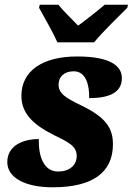

<svg xmlns="http://www.w3.org/2000/svg" viewBox="-20 -786 564 816"><path d="M224 -606H380C417 -652 484 -715 521 -753L524 -766H425C401 -745 345 -701 312 -677C289 -701 244 -745 228 -766H149L146 -753C167 -715 208 -643 224 -606ZM204 10C378 10 460 -56 460 -173C460 -243 428 -288 327 -337C264 -368 227 -387 229 -429C230 -458 251 -483 293 -483C347 -483 360 -422 359 -369C445 -369 498 -393 498 -454C498 -504 452 -546 308 -546C161 -546 71 -485 71 -379C71 -304 120 -257 209 -212C270 -182 306 -166 306 -123C306 -83 274 -57 227 -57C165 -57 143 -123 145 -195C74 -195 11 -165 11 -97C11 -30 88 10 204 10Z"/></svg>

Font: Noto Serif SemiCondensed Black
Style: Italic
Weight: 900
Width: 4
Italic angle: -12°
Designer: Monotype Design Team
Foundry: Monotype Imaging Inc.
Version: Version 2.014